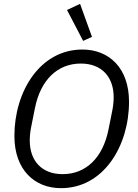

<svg xmlns="http://www.w3.org/2000/svg" viewBox="-20 -968 719 1000"><path d="M413 -755 459 -776 397 -948 329 -916ZM298 12C519 12 652 -207 652 -438C652 -614 548 -710 409 -710C188 -710 55 -491 55 -260C55 -84 159 12 298 12ZM306 -61C198 -61 135 -130 135 -236C135 -256 137 -280 142 -305L162 -405C191 -550 278 -637 401 -637C509 -637 572 -568 572 -462C572 -442 570 -418 565 -393L545 -293C516 -148 429 -61 306 -61Z"/></svg>

Font: Braiins Sans
Style: Italic
Weight: 400
Italic angle: -11.31°
Designer: Mike Abbink, Paul van der Laan, Pieter van Rosmalen, Jiri Chlebus, Lubos Buracinsky
Foundry: Bold Monday, Sudetype
Version: Version 1.000;hotconv 1.0.109;makeotfexe 2.5.65596